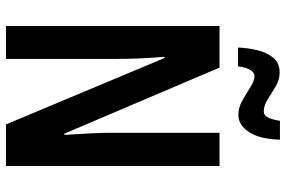

<svg xmlns="http://www.w3.org/2000/svg" viewBox="-177 -779 956 642"><g transform="rotate(90 301.0 -458.0)"><path d="M535 0H396L174 -530H170Q174 -481 175.5 -441.5Q177 -402 177 -371V0H67V-714H206L427 -195H431Q428 -243 426 -281.5Q424 -320 424 -350V-714H535ZM447 -916Q445 -848 421.5 -812.5Q398 -777 364 -777Q340 -777 316 -790.5Q292 -804 271 -817.5Q250 -831 234 -831Q223 -831 214 -817Q205 -803 202 -776H139Q140 -807 147.5 -839Q155 -871 172.5 -893Q190 -915 222 -915Q247 -915 269.5 -901.5Q292 -888 312.5 -875Q333 -862 353 -862Q366 -862 373 -876.5Q380 -891 384 -916Z"/></g></svg>

Font: Noto Sans Thai ExtCond SemBd
Style: Regular
Weight: 600
Width: 2
Designer: Monotype Design Team
Foundry: Monotype Imaging Inc.
Version: Version 2.002; ttfautohint (v1.8.4.7-5d5b)